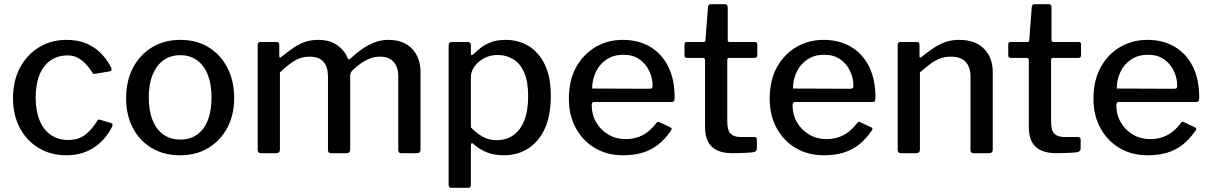

<svg xmlns="http://www.w3.org/2000/svg" viewBox="-20 -730 5771 915"><path d="M297 -540Q353 -540 394.5 -521.5Q436 -503 464.5 -472.5Q493 -442 510 -407Q516 -393 503 -390L432 -378Q423 -376 419 -386Q402 -412 385 -429Q368 -446 348 -456Q328 -466 302 -466Q256 -466 221.5 -442.5Q187 -419 168.5 -374Q150 -329 150 -265Q150 -201 169 -155.5Q188 -110 223 -86.5Q258 -63 306 -63Q353 -63 385 -87Q417 -111 444 -155Q447 -159 449.5 -160Q452 -161 458 -159L511 -143Q519 -140 515 -128Q503 -103 483.5 -78Q464 -53 437.5 -33.5Q411 -14 376 -2Q341 10 297 10Q222 10 164.5 -24.5Q107 -59 74.5 -120.5Q42 -182 42 -263Q42 -345 75 -407Q108 -469 165.5 -504.5Q223 -540 297 -540Z M838 10Q761 10 703 -24.5Q645 -59 613 -120.5Q581 -182 581 -262Q581 -345 614 -407.5Q647 -470 705.5 -505Q764 -540 839 -540Q917 -540 974.5 -504.5Q1032 -469 1064 -406.5Q1096 -344 1096 -263Q1096 -183 1063.5 -121.5Q1031 -60 973 -25Q915 10 838 10ZM840 -65Q887 -65 920 -89Q953 -113 970.5 -157.5Q988 -202 988 -265Q988 -328 970.5 -373Q953 -418 919.5 -442.5Q886 -467 839 -467Q792 -467 758.5 -442.5Q725 -418 707 -373Q689 -328 689 -265Q689 -202 707 -157.5Q725 -113 758.5 -89Q792 -65 840 -65Z M1224 0Q1208 0 1208 -16V-515Q1208 -530 1221 -530H1299Q1311 -530 1311 -517V-462Q1311 -457 1314 -455.5Q1317 -454 1321 -459Q1352 -484 1379 -502.5Q1406 -521 1434.5 -530.5Q1463 -540 1496 -540Q1553 -540 1589 -513.5Q1625 -487 1638 -450Q1640 -446 1643.5 -447Q1647 -448 1651 -452Q1680 -479 1709 -498.5Q1738 -518 1768 -529Q1798 -540 1831 -540Q1903 -540 1943.5 -498Q1984 -456 1984 -385V-18Q1984 0 1966 0H1892Q1885 0 1881.5 -3.5Q1878 -7 1878 -16V-366Q1878 -410 1856 -435Q1834 -460 1790 -460Q1764 -460 1740 -450Q1716 -440 1696.5 -425.5Q1677 -411 1662 -397Q1655 -390 1652 -384Q1649 -378 1649 -368V-18Q1649 0 1631 0H1558Q1551 0 1547 -3.5Q1543 -7 1543 -16V-366Q1543 -410 1522 -435Q1501 -460 1455 -460Q1417 -460 1385.5 -441.5Q1354 -423 1314 -385V-17Q1314 0 1295 0H1224Z M2207 -530Q2224 -530 2224 -514V-475Q2224 -468 2227.5 -467.5Q2231 -467 2237 -472Q2250 -485 2269 -500.5Q2288 -516 2317.5 -528Q2347 -540 2390 -540Q2451 -540 2499.5 -510.5Q2548 -481 2576.5 -422Q2605 -363 2605 -272Q2605 -180 2576.5 -117.5Q2548 -55 2497.5 -22.5Q2447 10 2380 10Q2336 10 2301.5 -3.5Q2267 -17 2241 -40Q2232 -49 2228 -47.5Q2224 -46 2224 -34V151Q2224 165 2212 165H2131Q2118 165 2118 151V-512Q2118 -522 2122 -526Q2126 -530 2137 -530H2207ZM2224 -123Q2251 -95 2280.5 -78.5Q2310 -62 2347 -62Q2392 -62 2425.5 -85Q2459 -108 2478 -154.5Q2497 -201 2497 -272Q2497 -343 2477.5 -386Q2458 -429 2425 -448.5Q2392 -468 2352 -468Q2315 -468 2286 -452Q2257 -436 2240.5 -412Q2224 -388 2224 -364V-123Z M2800 -228Q2800 -183 2821.5 -146.5Q2843 -110 2879.5 -88.5Q2916 -67 2961 -67Q3007 -67 3043 -86Q3079 -105 3109 -145Q3112 -149 3115 -149.5Q3118 -150 3124 -147L3175 -123Q3186 -118 3177 -107Q3149 -66 3115.5 -40Q3082 -14 3041 -2Q3000 10 2950 10Q2874 10 2816 -24Q2758 -58 2724.5 -119Q2691 -180 2691 -259Q2691 -346 2725 -408.5Q2759 -471 2817.5 -505.5Q2876 -540 2948 -540Q3022 -540 3077.5 -507.5Q3133 -475 3164 -414Q3195 -353 3195 -266Q3195 -257 3193 -250.5Q3191 -244 3180 -244H2810Q2805 -244 2802.5 -239.5Q2800 -235 2800 -228ZM3073 -307Q3084 -307 3087 -310Q3090 -313 3090 -321Q3090 -359 3073.5 -393Q3057 -427 3026.5 -448Q2996 -469 2951 -469Q2904 -469 2870.5 -446.5Q2837 -424 2819.5 -387Q2802 -350 2802 -308Z M3455 -454Q3446 -454 3446 -444V-151Q3446 -108 3462 -92.5Q3478 -77 3511 -77H3575Q3581 -77 3584 -73.5Q3587 -70 3587 -65V-22Q3587 -9 3572 -5Q3559 -3 3540 -2Q3521 -1 3502.5 -0.5Q3484 0 3470 0Q3405 0 3372.5 -30.5Q3340 -61 3340 -125V-442Q3340 -454 3330 -454H3255Q3242 -454 3242 -466V-519Q3242 -530 3254 -530H3334Q3342 -530 3342 -539L3354 -696Q3355 -710 3366 -710H3435Q3448 -710 3448 -694V-539Q3448 -530 3457 -530H3577Q3589 -530 3589 -519V-466Q3589 -454 3575 -454Z M3757 -228Q3757 -183 3778.5 -146.5Q3800 -110 3836.5 -88.5Q3873 -67 3918 -67Q3964 -67 4000 -86Q4036 -105 4066 -145Q4069 -149 4072 -149.5Q4075 -150 4081 -147L4132 -123Q4143 -118 4134 -107Q4106 -66 4072.5 -40Q4039 -14 3998 -2Q3957 10 3907 10Q3831 10 3773 -24Q3715 -58 3681.5 -119Q3648 -180 3648 -259Q3648 -346 3682 -408.5Q3716 -471 3774.5 -505.5Q3833 -540 3905 -540Q3979 -540 4034.5 -507.5Q4090 -475 4121 -414Q4152 -353 4152 -266Q4152 -257 4150 -250.5Q4148 -244 4137 -244H3767Q3762 -244 3759.5 -239.5Q3757 -235 3757 -228ZM4030 -307Q4041 -307 4044 -310Q4047 -313 4047 -321Q4047 -359 4030.5 -393Q4014 -427 3983.5 -448Q3953 -469 3908 -469Q3861 -469 3827.5 -446.5Q3794 -424 3776.5 -387Q3759 -350 3759 -308Z M4274 0Q4258 0 4258 -16V-515Q4258 -530 4271 -530H4350Q4362 -530 4362 -517V-462Q4362 -457 4364.5 -455.5Q4367 -454 4372 -459Q4403 -484 4431 -502.5Q4459 -521 4488 -530.5Q4517 -540 4551 -540Q4627 -540 4669 -498Q4711 -456 4711 -387V-18Q4711 0 4694 0H4620Q4612 0 4608.5 -3.5Q4605 -7 4605 -16V-366Q4605 -410 4582 -435Q4559 -460 4511 -460Q4484 -460 4461 -451.5Q4438 -443 4415 -426.5Q4392 -410 4364 -385V-17Q4364 0 4345 0H4274Z M4998 -454Q4989 -454 4989 -444V-151Q4989 -108 5005 -92.5Q5021 -77 5054 -77H5118Q5124 -77 5127 -73.5Q5130 -70 5130 -65V-22Q5130 -9 5115 -5Q5102 -3 5083 -2Q5064 -1 5045.5 -0.5Q5027 0 5013 0Q4948 0 4915.5 -30.5Q4883 -61 4883 -125V-442Q4883 -454 4873 -454H4798Q4785 -454 4785 -466V-519Q4785 -530 4797 -530H4877Q4885 -530 4885 -539L4897 -696Q4898 -710 4909 -710H4978Q4991 -710 4991 -694V-539Q4991 -530 5000 -530H5120Q5132 -530 5132 -519V-466Q5132 -454 5118 -454Z M5300 -228Q5300 -183 5321.5 -146.5Q5343 -110 5379.5 -88.5Q5416 -67 5461 -67Q5507 -67 5543 -86Q5579 -105 5609 -145Q5612 -149 5615 -149.5Q5618 -150 5624 -147L5675 -123Q5686 -118 5677 -107Q5649 -66 5615.5 -40Q5582 -14 5541 -2Q5500 10 5450 10Q5374 10 5316 -24Q5258 -58 5224.5 -119Q5191 -180 5191 -259Q5191 -346 5225 -408.5Q5259 -471 5317.5 -505.5Q5376 -540 5448 -540Q5522 -540 5577.5 -507.5Q5633 -475 5664 -414Q5695 -353 5695 -266Q5695 -257 5693 -250.5Q5691 -244 5680 -244H5310Q5305 -244 5302.5 -239.5Q5300 -235 5300 -228ZM5573 -307Q5584 -307 5587 -310Q5590 -313 5590 -321Q5590 -359 5573.5 -393Q5557 -427 5526.5 -448Q5496 -469 5451 -469Q5404 -469 5370.5 -446.5Q5337 -424 5319.5 -387Q5302 -350 5302 -308Z"/></svg>

Font: Libre Franklin Medium
Style: Regular
Weight: 500
Designer: Pablo Impallari, Rodrigo Fuenzalida, Nhung Nguyen
Foundry: Impallari Type
Version: Version 3.000